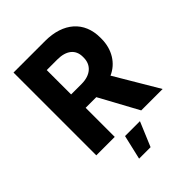

<svg xmlns="http://www.w3.org/2000/svg" viewBox="-250 -826 1148 1148"><g transform="rotate(-45 324.0 -252.5)"><path d="M74 0H230V-246H320L454 0H635L471 -277C543 -308 589 -381 589 -471V-481C589 -617 495 -700 341 -700H74ZM225 -364V-570H315C390 -570 434 -535 434 -474V-466C434 -405 390 -364 314 -364ZM241 195H338L403 40H277Z"/></g></svg>

Font: Fixel Text Bold
Style: Bold
Weight: 700
Width: 4
Designer: AlfaBravo + MacPaw
Foundry: Kyrylo Tkachov, Marchela Mozhyna, Serhii Makarenko, Maria Weinstein, Zakhar Kryvoshyya
Version: Version 1.211